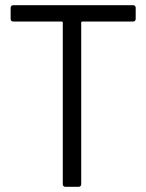

<svg xmlns="http://www.w3.org/2000/svg" viewBox="-20 -720 564 740"><path d="M493 -700H31C25 -700 21 -696 21 -690V-647C21 -641 25 -637 31 -637H218C220 -637 222 -635 222 -633V-10C222 -4 226 0 232 0H283C289 0 293 -4 293 -10V-633C293 -635 295 -637 297 -637H493C499 -637 503 -641 503 -647V-690C503 -696 499 -700 493 -700Z"/></svg>

Font: Elastic
Style: elastic
Weight: 400
Designer: Jeremy Tribby
Foundry: Tribby Type
Version: Version 1.422;hotconv 1.0.109;makeotfexe 2.5.65596